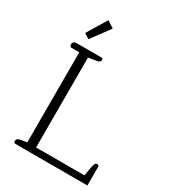

<svg xmlns="http://www.w3.org/2000/svg" viewBox="-215 -1019 1014 1132"><g transform="rotate(30 292.5 -453.0)"><path d="M137 -750 230 -876 183 -906 102 -772ZM72 0H563V-126C563 -133 560 -138 551 -138C540 -138 534 -132 529 -105L518 -43H189V-655L245 -664C262 -667 268 -674 268 -684C268 -690 266 -695 258 -695H91C73 -695 63 -687 63 -673C63 -663 68 -656 76 -656H129V-43L91 -37C71 -34 61 -27 61 -13C61 -5 66 0 72 0Z"/></g></svg>

Font: Maitree Light
Style: Regular
Weight: 300
Designer: CadsonDemak Team
Foundry: CadsonDemak
Version: Version 1.000;PS 001.000;hotconv 1.0.88;makeotf.lib2.5.64775